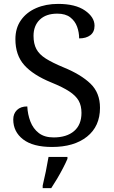

<svg xmlns="http://www.w3.org/2000/svg" viewBox="-20 -744 584 985"><path d="M247 10Q149 10 98.5 -29Q48 -68 48 -131Q48 -161 67 -179.5Q86 -198 120 -198Q122 -157 136 -120.5Q150 -84 179 -61.5Q208 -39 255 -39Q322 -39 360 -71.5Q398 -104 398 -165Q398 -202 383.5 -227.5Q369 -253 335.5 -275Q302 -297 243 -321Q150 -359 104.5 -410Q59 -461 59 -543Q59 -600 87.5 -640.5Q116 -681 165.5 -702.5Q215 -724 278 -724Q367 -724 416 -690Q465 -656 465 -612Q465 -580 443.5 -563.5Q422 -547 386 -547Q386 -578 375.5 -607Q365 -636 340.5 -655Q316 -674 274 -674Q216 -674 184 -643Q152 -612 152 -560Q152 -520 166.5 -492.5Q181 -465 215 -443.5Q249 -422 307 -398Q395 -362 444 -315Q493 -268 493 -191Q493 -96 426.5 -43Q360 10 247 10ZM199 208Q207 175 215 136Q223 97 229 61H326V71Q317 92 303 119Q289 146 273 173Q257 200 243 221H199Z"/></svg>

Font: Noto Serif Khitan Small Script
Style: Regular
Weight: 400
Designer: LIU Zhao, ZHANG Congyu, Kushim JIANG
Foundry: Guyu Beijing Co. Ltd.
Version: Version 1.000; ttfautohint (v1.8.4.7-5d5b)